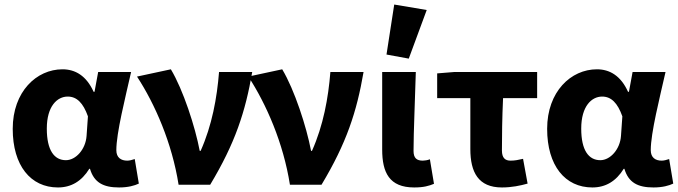

<svg xmlns="http://www.w3.org/2000/svg" viewBox="-20 -813 2986 845"><path d="M36 -246C36 -84 115 12 235 12C293 12 339 -15 373 -70H376C394 -10 434 12 504 12C544 12 572 4 591 -5L573 -113C561 -109 550 -106 540 -106C513 -106 492 -119 492 -152C492 -228 531 -381 557 -496H412L396 -409H392C360 -480 311 -508 255 -508C141 -508 36 -410 36 -246ZM361 -215C357 -156 314 -108 270 -108C219 -108 186 -151 186 -247C186 -346 232 -388 278 -388C318 -388 346 -360 367 -301Z M583 -476C662 -355 737 -184 766 0H905C1015 -183 1060 -321 1090 -496H944C935 -382 913 -261 863 -149H859C839 -255 786 -418 732 -508Z M1073 -476C1152 -355 1227 -184 1256 0H1395C1505 -183 1550 -321 1580 -496H1434C1425 -382 1403 -261 1353 -149H1349C1329 -255 1276 -418 1222 -508Z M1715 -793 1681 -573 1779 -555 1858 -769ZM1662 -155C1662 -54 1693 12 1803 12C1845 12 1868 5 1890 -4L1872 -112C1862 -108 1849 -106 1841 -106C1814 -106 1800 -117 1800 -149C1800 -232 1807 -380 1810 -496H1662Z M2050 -157C2050 -55 2085 12 2189 12C2232 12 2270 4 2302 -5L2282 -114C2261 -109 2245 -106 2227 -106C2204 -106 2189 -117 2189 -151C2189 -211 2190 -296 2194 -381H2344V-496H1978L1904 -490V-381H2050Z M2388 -246C2388 -84 2467 12 2587 12C2645 12 2691 -15 2725 -70H2728C2746 -10 2786 12 2856 12C2896 12 2924 4 2943 -5L2925 -113C2913 -109 2902 -106 2892 -106C2865 -106 2844 -119 2844 -152C2844 -228 2883 -381 2909 -496H2764L2748 -409H2744C2712 -480 2663 -508 2607 -508C2493 -508 2388 -410 2388 -246ZM2713 -215C2709 -156 2666 -108 2622 -108C2571 -108 2538 -151 2538 -247C2538 -346 2584 -388 2630 -388C2670 -388 2698 -360 2719 -301Z"/></svg>

Font: Cambridge Sans Bold
Style: Regular
Weight: 700
Version: Version 2.020;PS 002.020;hotconv 1.0.88;makeotf.lib2.5.64775